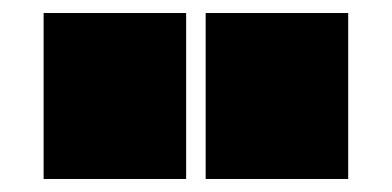

<svg xmlns="http://www.w3.org/2000/svg" viewBox="-20 -757 602 295"><path d="M47 -482V-737H266V-482ZM296 -737H515V-482H296Z"/></svg>

Font: ChangwonDangamAsac Bold
Style: Regular
Weight: 700
Designer: Choi Chi-young, Lee Youngbeen, Kim Jungjin, Yoon Jihee, Han Dohee
Foundry: YoonDesign Inc.
Version: Version 1.010;Build 20210623